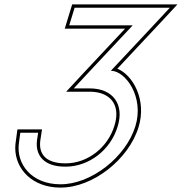

<svg xmlns="http://www.w3.org/2000/svg" viewBox="-20 -815 825 871"><path d="M334 -700H294L318.5 -780H358.5H678.5H718.5H750.5L693.8 -719L483 -494C549 -494 635.6 -375 594 -242C551.5 -103 393.3 22 253.6 21C124.6 21 52.4 -70 65.8 -166L72.1 -213H153.1L148 -180C138.6 -110 179.7 -58 278 -59C383 -59 482 -134 514 -242C544.6 -342 492.6 -414 386.6 -414H346.6H314.6L371.2 -475L582 -700ZM273.7 -685H547.4L360.2 -485.2L280.2 -399H386.6C405.3 -399 421.8 -396.6 436.2 -392.3C496.1 -374.2 522.7 -321.8 499.6 -246.3C469.4 -144.3 376 -74 278 -74C266.7 -73.9 256.7 -74.5 247.3 -75.7C179.9 -84.5 155.6 -123.9 162.9 -177.9L170.6 -228H59L50.9 -168.1C49.8 -159.9 49.2 -151.8 49.2 -143.8C49 -47.4 127.7 36 253.5 36C401.1 37.1 563.9 -92.3 608.3 -237.6C647.3 -361.9 581.9 -475.9 512.3 -503.3L704.8 -708.8L784.9 -795H307.4Z"/></svg>

Font: Nordica Plus
Style: NordicaClassicLightOblOl
Weight: 300
Version: Version 1.01